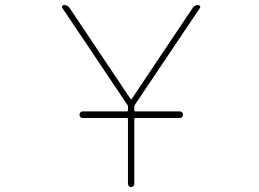

<svg xmlns="http://www.w3.org/2000/svg" viewBox="-20 -773 1040 770"><path d="M493.2 -35.2V-295.9Q493.2 -299.8 488.3 -299.8H311.5Q305.7 -299.8 302.2 -303.7Q298.8 -307.6 298.8 -313Q298.8 -318.4 302.2 -322.3Q305.7 -326.2 311.5 -326.2H488.3Q493.2 -326.2 493.2 -330.1V-345.7Q493.2 -349.6 490.2 -353.5L230.5 -740.2Q228.5 -742.2 228.5 -745.1Q228.5 -746.1 229.5 -748Q232.4 -752.9 236.3 -752.9Q252 -752.9 259.8 -740.2L502.9 -377Q503.9 -375 505.9 -375Q507.8 -375 508.8 -377L752 -740.2Q759.8 -752.9 775.4 -752.9Q779.3 -752.9 782.2 -748Q783.2 -746.1 783.2 -745.1Q783.2 -742.2 781.2 -740.2L521.5 -353.5Q518.6 -349.6 518.6 -345.7V-330.1Q518.6 -326.2 523.4 -326.2H701.2Q707 -326.2 710.4 -322.3Q713.9 -318.4 713.9 -313Q713.9 -307.6 710.4 -303.7Q707 -299.8 701.2 -299.8H523.4Q518.6 -299.8 518.6 -295.9V-35.2Q518.6 -30.3 514.6 -26.4Q510.7 -22.5 505.9 -22.5Q501 -22.5 497.1 -26.4Q493.2 -30.3 493.2 -35.2Z"/></svg>

Font: Rounded-X Mgen+ 2m thin
Style: Regular
Weight: 100
Designer: [Source Han Sans]
Ryoko NISHIZUKA  (kana & ideographs); Paul D. Hunt (Latin, Greek & Cyrillic); Wenlong ZHANG  (bopomofo
Version: Version 1.059.20150602